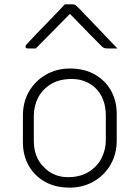

<svg xmlns="http://www.w3.org/2000/svg" viewBox="-20 -850 640 880"><path d="M300 -536Q366 -536 414 -509Q462 -482 488.5 -435Q515 -388 515 -328V-207Q515 -143 486 -94Q457 -45 408 -17.5Q359 10 300 10Q234 10 186 -17Q138 -44 111.5 -91Q85 -138 85 -198V-319Q85 -384 114 -432.5Q143 -481 192 -508.5Q241 -536 300 -536ZM309 -488Q252 -488 213.5 -464.5Q175 -441 155 -403Q135 -365 135 -319V-205Q135 -128 182 -83Q202 -62 230 -50Q258 -38 291 -38Q348 -38 387 -62.5Q426 -87 445.5 -125.5Q465 -164 465 -207V-321Q465 -360 453 -391.5Q441 -423 419 -445Q399 -465 371 -476.5Q343 -488 309 -488ZM277 -830H313Q321 -830 326.5 -826Q332 -822 346 -808Q354 -799 374 -778.5Q394 -758 419.5 -731Q445 -704 471 -677Q497 -650 518 -628H474Q463 -628 457.5 -630Q452 -632 445 -639Q431 -653 392.5 -692Q354 -731 302 -785H299Q247 -732 210 -694.5Q173 -657 144 -628H107Q97 -628 97 -637Q97 -641 101 -645.5Q105 -650 119 -665Q132 -679 153.5 -701.5Q175 -724 199.5 -749Q224 -774 245 -796Q266 -818 277 -830Z"/></svg>

Font: Recursive Sn Lnr St Lt
Style: Regular
Weight: 300
Version: Version 1.079;hotconv 1.0.112;makeotfexe 2.5.65598; ttfautoh